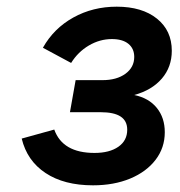

<svg xmlns="http://www.w3.org/2000/svg" viewBox="-20 -543 540 575"><path d="M258.5 12Q172 12 116.5 -24.8Q61 -61.5 45 -128L142.5 -155Q167.5 -85 263 -85Q308 -85 334.5 -103.5Q361 -122 361 -154.5Q361 -181 341.2 -194Q321.5 -207 281 -207H189.5L206.5 -303H287Q329.5 -303 355.8 -322.2Q382 -341.5 382 -372.5Q382 -397.5 364.5 -411.8Q347 -426 315 -426Q279 -426 246.2 -406.8Q213.5 -387.5 193 -354.5L108.5 -400Q141 -458 199.5 -490.5Q258 -523 329.5 -523Q405.5 -523 450 -487.2Q494.5 -451.5 494.5 -391Q494.5 -342.5 464.8 -307.8Q435 -273 382 -258.5Q425.5 -249.5 449.5 -220Q473.5 -190.5 473.5 -147Q473.5 -100.5 446 -64.5Q418.5 -28.5 369.8 -8.2Q321 12 258.5 12Z"/></svg>

Font: Overpass SemiBold
Style: Italic
Weight: 600
Italic angle: -10°
Designer: Delve Withrington, Dave Bailey, Thomas Jockin
Foundry: Delve Fonts LLC
Version: Version 4.000